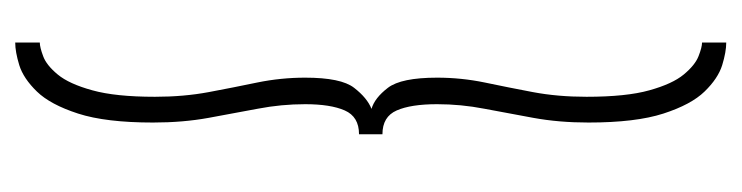

<svg xmlns="http://www.w3.org/2000/svg" viewBox="-372 -418 951 246"><g transform="rotate(90 103.0 -295.5)"><path d="M35 160V128.5Q41 128.5 52.5 124.2Q64 120 76 105.5Q88 91 96.2 61.2Q104.5 31.5 104.5 -19Q104.5 -56 98.5 -88Q92.5 -120 86.2 -150.2Q80 -180.5 80 -211.5Q80 -257.5 93 -274.2Q106 -291 120 -296.5Q106 -300.5 93 -317.5Q80 -334.5 80 -380.5Q80 -411.5 86.2 -441.5Q92.5 -471.5 98.5 -503.2Q104.5 -535 104.5 -572Q104.5 -623 96.2 -652.5Q88 -682 76 -696.5Q64 -711 52.5 -715.5Q41 -720 35 -720V-751Q47 -751 64 -745.8Q81 -740.5 97.8 -723.2Q114.5 -706 126 -670.5Q137.5 -635 137.5 -574.5Q137.5 -536.5 131.5 -503.8Q125.5 -471 119.8 -441Q114 -411 114 -380.5Q114 -347 122 -328.8Q130 -310.5 152.5 -310.5V-280.5Q130 -280.5 122 -262.2Q114 -244 114 -211.5Q114 -181 119.8 -150.8Q125.5 -120.5 131.5 -87.8Q137.5 -55 137.5 -16.5Q137.5 44 126 79.5Q114.5 115 97.8 132.2Q81 149.5 64 154.8Q47 160 35 160Z"/></g></svg>

Font: Imbue Thin 10pt ExtraLight
Style: Regular
Weight: 250
Version: Version 1.102